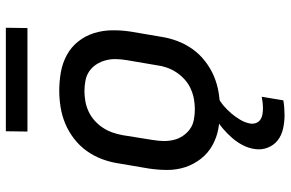

<svg xmlns="http://www.w3.org/2000/svg" viewBox="-184 -562 969 640"><g transform="rotate(-90 300.0 -241.5)"><path d="M255 8Q223 8 192.5 2.5Q162 -3 136 -17.5Q110 -32 91.5 -55.5Q73 -79 63.5 -107.5Q54 -136 54 -167.5Q54 -199 59 -231L76 -331Q80 -358 90 -385Q100 -412 117 -436Q134 -460 158 -478.5Q182 -497 208.5 -508Q235 -519 263 -523.5Q291 -528 318 -528Q350 -528 380.5 -522.5Q411 -517 437.5 -502.5Q464 -488 482.5 -464.5Q501 -441 510 -412.5Q519 -384 519.5 -352.5Q520 -321 515 -289L498 -189Q494 -162 484 -135Q474 -108 457 -84Q440 -60 416 -41.5Q392 -23 365.5 -12Q339 -1 310.5 3.5Q282 8 255 8ZM256 -76Q273 -76 290 -79Q307 -82 324 -89.5Q341 -97 355 -109.5Q369 -122 379 -137Q389 -152 395 -169Q401 -186 403 -203L420 -303Q423 -321 423.5 -338.5Q424 -356 419.5 -373Q415 -390 406 -404Q397 -418 383.5 -427.5Q370 -437 352.5 -440.5Q335 -444 317 -444Q300 -444 283 -441Q266 -438 249.5 -430.5Q233 -423 219 -410.5Q205 -398 195 -383Q185 -368 179 -351Q173 -334 170 -317L154 -217Q151 -199 150.5 -181.5Q150 -164 154 -147Q158 -130 167.5 -116Q177 -102 190 -92.5Q203 -83 220.5 -79.5Q238 -76 256 -76ZM237 223Q214 223 191.5 218Q169 213 152.5 200Q136 187 128 166Q120 145 124 122Q127 102 137 83Q147 64 161.5 47.5Q176 31 192.5 17Q209 3 228 -7L229 -8H300L299 0Q282 8 268 20Q254 32 242.5 45.5Q231 59 221.5 75Q212 91 209 107Q207 117 210 126.5Q213 136 220.5 141.5Q228 147 238 149Q248 151 258 151Q268 151 278 150Q288 149 298 147L286 219Q274 221 261.5 222Q249 223 237 223ZM527 -634H182L183 -706H528Z"/></g></svg>

Font: Iosevka Custom Medium Oblique
Style: Regular
Weight: 500
Italic angle: -9°
Designer: Belleve Invis
Foundry: Belleve Invis
Version: Version 27.0.1